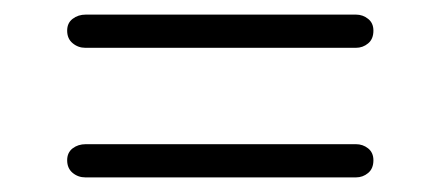

<svg xmlns="http://www.w3.org/2000/svg" viewBox="-20 -474 600 263"><path d="M72 -432Q72 -442.5 79.5 -448.2Q87 -454 97.5 -454H467.5Q477 -454 484.2 -448.2Q491.5 -442.5 491.5 -432Q491.5 -420.5 484.2 -414.5Q477 -408.5 467.5 -408.5H97Q87 -408.5 79.5 -414.8Q72 -421 72 -432ZM72 -254.5Q72 -265 79.5 -270.8Q87 -276.5 97.5 -276.5H467.5Q477 -276.5 484.2 -270.8Q491.5 -265 491.5 -254.5Q491.5 -243 484.2 -237Q477 -231 467.5 -231H97Q87 -231 79.5 -237.2Q72 -243.5 72 -254.5Z"/></svg>

Font: Fraunces 9pt S050 Light
Style: Regular
Weight: 300
Version: Version 1.000; ttfautohint (v1.8.3)